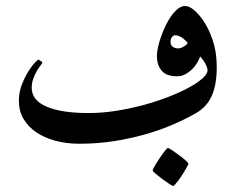

<svg xmlns="http://www.w3.org/2000/svg" viewBox="-20 -477 786 641"><path d="M703.6 -252Q703.6 -194.8 687.3 -157.7Q670.9 -120.6 635.7 -100.1Q602.1 -80.6 559.3 -62Q516.6 -43.5 466.8 -29.1Q417 -14.6 361.1 -5.9Q305.2 2.9 245.1 2.9Q202.1 2.9 165 -7.1Q127.9 -17.1 100.8 -35.6Q73.7 -54.2 58.3 -80.6Q43 -106.9 43 -140.1Q43 -168 52.5 -193.1Q62 -218.3 73.7 -237.1Q85.4 -255.9 95.7 -266.8Q106 -277.8 107.4 -277.8Q108.4 -277.8 110.8 -276.6Q113.3 -275.4 115.7 -273.7Q118.2 -272 119.9 -270.3Q121.6 -268.6 121.6 -268.1Q121.6 -266.6 116 -259.5Q110.4 -252.4 103.8 -241.5Q97.2 -230.5 91.6 -215.6Q85.9 -200.7 85.9 -184.1Q85.9 -142.1 135.7 -120.8Q185.5 -99.6 275.4 -99.6Q320.3 -99.6 367.2 -106.9Q414.1 -114.3 458.3 -126.2Q502.4 -138.2 541.5 -153.3Q580.6 -168.5 609.9 -184.3Q639.2 -200.2 656 -215.3Q672.9 -230.5 672.9 -242.2Q672.9 -250 666.3 -262.9Q659.7 -275.9 648.4 -288.6Q644.5 -277.3 637.2 -265.6Q629.9 -253.9 619.9 -244.4Q609.9 -234.9 597.4 -228.5Q585 -222.2 570.8 -222.2Q557.6 -222.2 545.4 -225.3Q533.2 -228.5 524.2 -236.6Q515.1 -244.6 509.5 -257.8Q503.9 -271 503.9 -291Q503.9 -303.7 507.8 -320.8Q511.7 -337.9 518.3 -356.4Q524.9 -375 533.7 -393.1Q542.5 -411.1 553 -425.3Q563.5 -439.5 574.7 -448.2Q585.9 -457 597.2 -457Q609.4 -457 621.8 -448Q634.3 -439 645.8 -425.3Q657.2 -411.6 666.7 -395.3Q676.3 -378.9 682.1 -364.3Q694.8 -333 699.2 -306.6Q703.6 -280.3 703.6 -252ZM606 -333.5Q606 -335 602.1 -339.1Q598.1 -343.3 592.3 -347.9Q586.4 -352.5 579.1 -356Q571.8 -359.4 564.5 -359.4Q559.1 -359.4 554.2 -353.3Q549.3 -347.2 549.3 -337.4Q549.3 -326.2 556.6 -320.8Q564 -315.4 575.2 -315.4Q581.1 -315.4 586.4 -317.9Q591.8 -320.3 596.2 -323.2Q600.6 -326.2 603.3 -329.1Q606 -332 606 -333.5ZM608.9 69.3Q608.9 71.3 605.7 77.4Q602.5 83.5 597.7 91.8Q592.8 100.1 586.7 109.4Q580.6 118.7 575 126.2Q569.3 133.8 564.5 138.9Q559.6 144 557.6 144Q556.2 144 545.2 137Q534.2 129.9 522 120.8Q509.8 111.8 499.8 103.3Q489.7 94.7 489.7 92.3Q489.7 90.3 492.9 84Q496.1 77.6 501.2 69.3Q506.3 61 512.5 51.8Q518.6 42.5 524.2 34.9Q529.8 27.3 534.2 22.2Q538.6 17.1 540.5 17.1Q543.5 17.1 554.4 24.4Q565.4 31.7 577.6 40.8Q589.8 49.8 599.4 58.3Q608.9 66.9 608.9 69.3Z"/></svg>

Font: Scheherazade
Style: Bold
Weight: 700
Version: Version 2.100 (build 932/914)